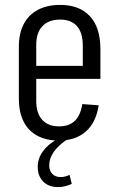

<svg xmlns="http://www.w3.org/2000/svg" viewBox="-20 -567 486 784"><path d="M220 7Q169 7 132 -13Q95 -33 76 -71.5Q57 -110 57 -164V-376Q57 -431 77 -469Q97 -507 135 -527Q173 -547 226 -547Q304 -547 347 -501Q390 -455 390 -366V-245H115V-298H331L318 -264V-381Q318 -433 294.5 -460Q271 -487 226 -487Q179 -487 153.5 -460.5Q128 -434 128 -384V-155Q128 -104 152.5 -77.5Q177 -51 221 -51Q262 -51 285.5 -73.5Q309 -96 316 -142L383 -137Q372 -66 330 -29.5Q288 7 220 7ZM218 197Q179 197 156.5 174.5Q134 152 134 114Q134 80 155.5 50.5Q177 21 216 0L252 4Q217 28 199 54Q181 80 181 108Q181 130 193.5 143Q206 156 228 156Q246 156 264 147L273 184Q262 189 247.5 193Q233 197 218 197Z"/></svg>

Font: Pathway Extreme Condensed Light
Style: Regular
Weight: 300
Width: 3
Version: Version 1.001;gftools[0.9.26]